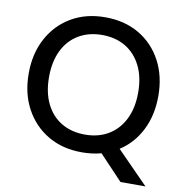

<svg xmlns="http://www.w3.org/2000/svg" viewBox="-90 -797 970 1014"><g transform="rotate(10 394.5 -290.5)"><path d="M394 12Q290 12 212 -34Q134 -80 90 -161.5Q46 -243 46 -350Q46 -457 90 -538.5Q134 -620 212 -666Q290 -712 394 -712Q498 -712 576 -666Q654 -620 697.5 -538.5Q741 -457 741 -350Q741 -247 700.5 -167Q660 -87 588 -41L757 131H623L498 -1Q449 12 394 12ZM394 -83Q466 -83 519.5 -115Q573 -147 603 -207Q633 -267 633 -350Q633 -433 603 -493Q573 -553 519.5 -585Q466 -617 394 -617Q322 -617 268 -585Q214 -553 184.5 -493Q155 -433 155 -350Q155 -267 184.5 -207Q214 -147 268 -115Q322 -83 394 -83Z"/></g></svg>

Font: Firefly Display Medium
Style: Regular
Weight: 500
Designer: Colophon Foundry, Jonny Pinhorn
Foundry: Colophon Foundry
Version: Version 1.200; ttfautohint (v1.8.3)